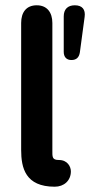

<svg xmlns="http://www.w3.org/2000/svg" viewBox="-20 -698 341 726"><path d="M248 -50C248 -68 235 -93 203 -93C176 -93 178 -105 178 -132V-611C178 -651 158 -678 119 -678C79 -678 60 -651 60 -611V-131C60 -63 76 8 187 8C222 8 248 -15 248 -50ZM250 -471C269 -471 279 -481 282 -500L300 -634C304 -662 291 -678 263 -678C236 -678 221 -663 221 -636V-502C221 -482 232 -471 250 -471Z"/></svg>

Font: SN Pro SemiBold
Style: Regular
Weight: 600
Designer: Tobias Whetton
Foundry: Supernotes
Version: Version 1.003;Glyphs 3.3 (3324)